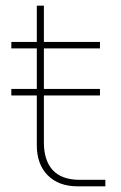

<svg xmlns="http://www.w3.org/2000/svg" viewBox="-20 -658 427 678"><path d="M255 0Q187 0 148.5 -39Q110 -78 110 -145V-638H135V-155Q135 -91 166.5 -57Q198 -23 262 -23H352V0ZM20 -487V-510H333V-487ZM20 -321V-344H333V-321Z"/></svg>

Font: MuseoModerno Thin Thin
Style: Regular
Weight: 250
Version: Version 1.003